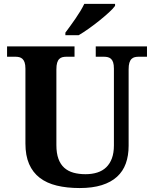

<svg xmlns="http://www.w3.org/2000/svg" viewBox="-20 -951 787 981"><path d="M731 -661.1H688Q677.7 -661.1 668.5 -658.9Q659.2 -656.7 652.1 -649.9Q645 -643.1 641.1 -630.4Q637.2 -617.7 637.2 -596.2V-206.1Q637.2 -155.8 622.8 -115.7Q608.4 -75.7 577.9 -47.9Q547.4 -20 500 -5.1Q452.6 9.8 387.2 9.8Q321.8 9.8 270.3 -2.7Q218.8 -15.1 183.1 -42.5Q147.5 -69.8 128.7 -113Q109.9 -156.2 109.9 -217.8V-600.1Q109.9 -620.1 105.7 -632.1Q101.6 -644 94.5 -650.4Q87.4 -656.7 78.4 -658.9Q69.3 -661.1 59.1 -661.1H16.1V-713.9H360.8V-661.1H318.8Q308.6 -661.1 299.3 -658.9Q290 -656.7 283 -649.9Q275.9 -643.1 272 -630.4Q268.1 -617.7 268.1 -596.2V-210Q268.1 -168 278.6 -139.4Q289.1 -110.8 308.6 -93.5Q328.1 -76.2 355.5 -68.6Q382.8 -61 417 -61Q450.2 -61 477.1 -69.6Q503.9 -78.1 522.7 -96.2Q541.5 -114.3 551.8 -142.1Q562 -169.9 562 -208V-600.1Q562 -620.1 558.1 -632.1Q554.2 -644 547.1 -650.4Q540 -656.7 530.8 -658.9Q521.5 -661.1 511.2 -661.1H469.2V-713.9H731ZM314 -784.2Q324.7 -798.3 338.1 -816.9Q351.6 -835.4 365.2 -855.2Q378.9 -875 390.9 -894.8Q402.8 -914.6 410.6 -931.2H567.9V-920.9Q558.6 -907.7 537.1 -887.9Q515.6 -868.2 489 -846.7Q462.4 -825.2 433.8 -804.9Q405.3 -784.7 381.8 -771H314Z"/></svg>

Font: Sahl Naskh
Style: Bold
Weight: 700
Designer: Pascal Zoghbi
Version: Version 1.001